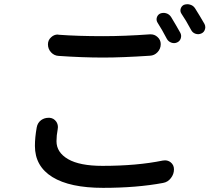

<svg xmlns="http://www.w3.org/2000/svg" viewBox="-20 -862 1040 921"><path d="M735.4 -753.9Q728.5 -765.6 732.4 -778.3Q736.3 -791 748 -796.9Q762.7 -802.7 777.3 -798.3Q792 -793.9 800.8 -780.3Q822.3 -745.1 844.7 -705.1Q851.6 -692.4 847.2 -678.2Q842.8 -664.1 829.1 -658.2Q815.4 -652.3 801.3 -657.7Q787.1 -663.1 780.3 -675.8Q756.8 -720.7 735.4 -753.9ZM850.6 -795.9Q842.8 -807.6 846.7 -820.3Q850.6 -833 862.3 -838.9Q871.1 -841.8 878.9 -841.8Q884.8 -841.8 891.6 -839.8Q906.2 -835.9 915 -823.2Q938.5 -786.1 960.9 -747.1Q964.8 -739.3 964.8 -731.4Q964.8 -726.6 962.9 -720.7Q959 -707 945.3 -701.2Q931.6 -695.3 917.5 -700.2Q903.3 -705.1 896.5 -718.8Q872.1 -764.6 850.6 -795.9ZM261.7 -593.8Q240.2 -594.7 225.1 -610.8Q210 -627 210 -649.4Q210 -669.9 225.6 -683.6Q239.3 -696.3 256.8 -696.3Q259.8 -696.3 261.7 -695.3Q352.5 -688.5 474.6 -688.5Q577.1 -688.5 699.2 -697.3Q701.2 -697.3 703.1 -697.3Q721.7 -697.3 735.4 -684.6Q751 -670.9 751 -650.4Q751 -627.9 735.8 -611.8Q720.7 -595.7 699.2 -594.7Q566.4 -585.9 475.6 -585.9Q374 -585.9 261.7 -593.8ZM156.2 -251Q160.2 -273.4 177.7 -286.1Q193.4 -296.9 211.9 -296.9Q215.8 -296.9 218.8 -296.9Q238.3 -294.9 250 -278.3Q257.8 -266.6 257.8 -252Q257.8 -247.1 256.8 -242.2Q251 -211.9 251 -184.6Q251 -130.9 306.6 -98.6Q362.3 -66.4 471.7 -66.4Q636.7 -66.4 760.7 -91.8Q766.6 -92.8 771.5 -92.8Q786.1 -92.8 797.9 -84Q814.5 -71.3 814.5 -49.8Q814.5 -26.4 799.8 -7.8Q785.2 11.7 761.7 15.6Q635.7 39.1 474.6 39.1Q315.4 39.1 231.4 -12.7Q147.5 -64.5 147.5 -162.1Q147.5 -203.1 156.2 -251Z"/></svg>

Font: Gen Jyuu Gothic Medium
Style: Regular
Weight: 500
Designer: [Source Han Sans]
Ryoko NISHIZUKA  (kana & ideographs); Paul D. Hunt (Latin, Greek & Cyrillic); Wenlong ZHANG  (bopomofo
Version: Version 1.002.20150607